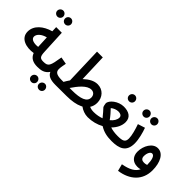

<svg xmlns="http://www.w3.org/2000/svg" viewBox="-6 -1596 2630 2630"><g transform="rotate(45 1308.5 -281.0)"><path d="M316 -676C347 -676 373 -702 373 -733C373 -765 347 -792 316 -792C283 -792 258 -765 258 -733C258 -702 283 -676 316 -676ZM166 -676C197 -676 223 -702 223 -733C223 -765 197 -792 166 -792C133 -792 107 -765 107 -733C107 -702 133 -676 166 -676ZM456 5C498 5 519 -18 519 -51C519 -80 501 -103 465 -103C401 -103 386 -124 382 -212L365 -563H256L259 -485C125 -448 22 -362 22 -244C22 -111 163 -73 289 -94C316 -21 376 5 456 5ZM132 -256C132 -304 185 -354 265 -373L273 -197C212 -188 132 -200 132 -256Z M455 5C525 5 588 -5 633 -73C655 -21 706 5 809 5C852 5 872 -18 872 -51C872 -80 855 -103 819 -103C712 -103 688 -135 688 -184C688 -219 699 -268 705 -301L601 -320C570 -132 561 -103 465 -103ZM697 210C728 210 753 185 753 154C753 121 728 94 697 94C664 94 638 121 638 154C638 185 664 210 697 210ZM547 210C578 210 603 185 603 154C603 121 578 94 547 94C513 94 488 121 488 154C488 185 513 210 547 210Z M808 5 1023 4C1120 4 1204 -11 1260 -38C1267 -41 1274 -45 1280 -48C1318 -18 1377 5 1433 5C1475 5 1496 -18 1496 -51C1496 -80 1478 -103 1442 -103C1412 -103 1382 -108 1357 -120C1377 -150 1388 -187 1388 -228C1388 -333 1315 -412 1212 -412C1143 -412 1077 -374 1015 -315L1001 -721H889L906 -181C889 -156 872 -130 857 -103H817ZM1204 -299C1254 -299 1279 -262 1279 -221C1279 -137 1187 -103 1019 -103H975C1038 -196 1119 -299 1204 -299Z M1681 -550C1713 -550 1738 -575 1738 -607C1738 -639 1713 -666 1681 -666C1648 -666 1623 -639 1623 -607C1623 -575 1648 -550 1681 -550ZM1432 5C1517 5 1598 -17 1665 -54C1735 -10 1806 5 1896 5C1935 5 1959 -15 1959 -50C1959 -82 1940 -103 1906 -103C1851 -103 1802 -110 1761 -124C1816 -179 1850 -246 1850 -315C1850 -412 1775 -449 1683 -449C1577 -449 1474 -366 1474 -304C1474 -290 1484 -249 1490 -243C1519 -212 1551 -176 1588 -129C1546 -113 1496 -103 1442 -103ZM1569 -307C1598 -333 1641 -349 1678 -349C1713 -349 1746 -335 1746 -299C1746 -260 1721 -216 1676 -180C1643 -227 1606 -268 1569 -307Z M2120 -543C2151 -543 2176 -569 2176 -600C2176 -632 2151 -659 2120 -659C2087 -659 2061 -632 2061 -600C2061 -569 2087 -543 2120 -543ZM1970 -543C2001 -543 2026 -569 2026 -600C2026 -632 2001 -659 1970 -659C1936 -659 1911 -632 1911 -600C1911 -569 1936 -543 1970 -543ZM1895 5C2042 5 2144 -34 2144 -198C2144 -276 2116 -381 2091 -448L1987 -415C2013 -342 2040 -248 2040 -189C2040 -118 2003 -103 1905 -103Z M2247 230C2448 202 2577 82 2577 -109C2577 -262 2517 -376 2416 -376C2317 -377 2249 -257 2249 -145C2249 -58 2300 4 2394 4C2414 4 2433 2 2451 -4C2418 67 2343 107 2221 129ZM2354 -163C2354 -224 2381 -269 2410 -269C2453 -269 2471 -203 2472 -109C2454 -103 2436 -100 2419 -100C2383 -100 2354 -116 2354 -163Z"/></g></svg>

Font: Noto Sans Arabic UI XCn SmBd
Style: Regular
Weight: 600
Width: 2
Designer: Monotype Design Team, Nadine Chahine and Nizar Qandah
Foundry: Monotype Imaging Inc.
Version: Version 2.010